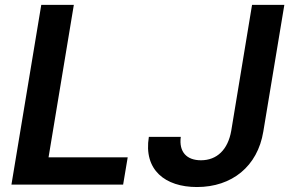

<svg xmlns="http://www.w3.org/2000/svg" viewBox="-20 -747 1171 777"><path d="M26.3 0H478.3L496.8 -110.4H176.5L278.8 -727.3H147ZM582.4 -193.2C560.4 -59.3 648.1 9.9 777 9.9C918.7 9.9 1022.4 -73.9 1045.5 -214.1L1130.7 -727.3H1000L915.8 -217.7C902.3 -141 857.6 -98.4 793.3 -98.4C735.1 -98.4 703.5 -132.5 711.6 -193.2Z"/></svg>

Font: Margiela Sans Semi Bold
Style: Italic
Weight: 600
Italic angle: -9.39999°
Designer: Stefan Endress, Andreas Faust
Version: Version 1.100;FEAKit 1.0